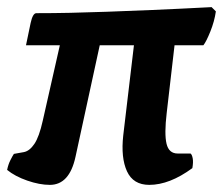

<svg xmlns="http://www.w3.org/2000/svg" viewBox="-23 -519 626 539"><path d="M117 0Q88 0 53.5 -12Q19 -24 -3 -42Q0 -57 6 -69Q12 -81 16 -87L44 -92Q60 -95 73.5 -115Q87 -135 97 -180L145 -392H50Q57 -427 63 -454.5Q69 -482 79 -482Q126 -482 173.5 -483Q221 -484 277 -486Q333 -488 404.5 -491Q476 -494 571 -499L583 -487Q579 -459 567.5 -430.5Q556 -402 548 -392H467L445 -202Q438 -143 444.5 -115.5Q451 -88 476 -88H512Q516 -85 518 -74.5Q520 -64 517 -47Q453 0 396 0Q351 0 333.5 -38Q316 -76 323 -139L353 -392H257L189 -79Q172 0 117 0Z"/></svg>

Font: Texturina Black
Style: Italic
Weight: 900
Italic angle: -11°
Designer: Guillermo Torres Carreño
Foundry: Omnibus-Type
Version: Version 1.002; ttfautohint (v1.8.3)